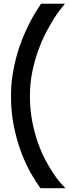

<svg xmlns="http://www.w3.org/2000/svg" viewBox="-20 -870 366 1015"><path d="M326.2 125H193.8Q172.4 95.7 145.5 49.6Q118.7 3.4 94.7 -58.3Q70.8 -120.1 54.4 -196.5Q38.1 -272.9 38.1 -362.8Q38.1 -419.4 46.1 -471.9Q54.2 -524.4 67.1 -571.8Q80.1 -619.1 96.9 -661.1Q113.8 -703.1 131.3 -738.5Q148.9 -773.9 166 -802Q183.1 -830.1 196.8 -850.1H323.2L307.1 -830.1Q306.2 -829.1 293.5 -812.7Q280.8 -796.4 262 -766.4Q243.2 -736.3 221.4 -694.3Q199.7 -652.3 181.2 -600.6Q162.6 -548.8 150.4 -488.8Q138.2 -428.7 138.2 -362.8Q138.2 -291 150.4 -228.5Q162.6 -166 180.9 -114.5Q199.2 -63 220.9 -22.7Q242.7 17.6 261.2 45.4Q279.8 73.2 292.2 87.9Q304.7 102.5 305.2 103Z"/></svg>

Font: Bruno Ace SC
Style: Regular
Weight: 400
Designer: Astigmatic (AOETI)
Foundry: Astigmatic (AOETI)
Version: Version 1.000